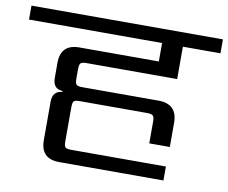

<svg xmlns="http://www.w3.org/2000/svg" viewBox="-91 -711 952 800"><g transform="rotate(10 385.0 -311.0)"><path d="M631 -426H248Q228 -426 222.5 -420Q217 -414 217 -395V-355Q217 -336 222.5 -330Q228 -324 248 -324H570Q650 -324 650 -244V-142H563V-234Q563 -253 557 -259Q551 -265 532 -265H248Q228 -265 222.5 -259.5Q217 -254 217 -234V-90Q217 -70 222.5 -64.5Q228 -59 248 -59H648V0H207Q128 0 128 -79V-241Q128 -287 169 -290V-294Q128 -296 128 -342V-406Q128 -485 207 -485H543V-563H-20V-622H790V-563H631Z"/></g></svg>

Font: Sarpanch
Style: Regular
Weight: 400
Designer: Manushi Parikh (Devanagari and Latin), Jyotish Sonowal (Devanagari)
Foundry: Indian Type Foundry
Version: Version 2.004;PS 1.0;hotconv 1.0.78;makeotf.lib2.5.61930; tt